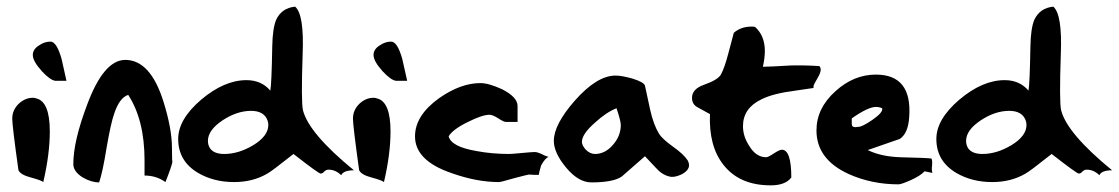

<svg xmlns="http://www.w3.org/2000/svg" viewBox="-20 -640 3345 574"><path d="M178.7 -398.4Q170.9 -398.4 148.4 -398.4Q147.5 -398.4 145.5 -398.4Q129.9 -400.4 105.5 -426.8Q78.1 -457 78.1 -475.6Q78.1 -493.2 97.7 -504.9Q113.3 -515.6 130.9 -515.6Q149.4 -515.6 164.1 -463.9Q170.9 -431.6 178.7 -398.4ZM128.9 -247.1Q128.9 -179.7 109.4 -95.7Q104.5 -100.6 72.3 -109.4Q42 -117.2 35.2 -130.9Q16.6 -263.7 16.6 -285.2Q16.6 -310.5 35.2 -329.1Q54.7 -347.7 78.1 -347.7Q84 -347.7 88.9 -345.7Q128.9 -335.9 128.9 -247.1Z M494.1 -197.3Q494.1 -146.5 496.1 -159.2Q494.1 -144.5 474.6 -95.7Q447.3 -115.2 412.1 -115.2Q412.1 -142.6 412.1 -161.1Q412.1 -281.2 363.3 -356.4Q336.9 -347.7 321.3 -299.8Q311.5 -272.5 298.8 -199.2Q287.1 -126 276.4 -94.7Q252.9 -94.7 227.5 -109.4Q199.2 -127 199.2 -149.4Q199.2 -217.8 240.2 -326.2Q290 -460.9 354.5 -460.9Q429.7 -460.9 468.8 -335.9Q494.1 -254.9 494.1 -197.3Z M1038.1 -130.9Q1006.8 -130.9 1000 -116.2Q983.4 -132.8 961.9 -132.8Q955.1 -132.8 949.2 -127Q944.3 -121.1 938.5 -121.1Q932.6 -121.1 857.4 -179.7Q791 -127 779.3 -121.1Q736.3 -95.7 679.7 -95.7Q619.1 -95.7 572.3 -123Q512.7 -158.2 512.7 -224.6Q512.7 -283.2 581.1 -341.8Q650.4 -400.4 716.8 -400.4Q761.7 -400.4 788.1 -369.1Q792 -388.7 793.9 -501Q794.9 -555.7 805.7 -581.1Q822.3 -616.2 862.3 -620.1Q889.6 -596.7 884.8 -478.5Q879.9 -335.9 885.7 -310.5Q903.3 -241.2 1038.1 -130.9ZM779.3 -281.2Q768.6 -308.6 730.5 -308.6Q688.5 -308.6 645.5 -280.3Q601.6 -251 601.6 -218.8Q601.6 -207 607.4 -197.3Q619.1 -179.7 650.4 -179.7Q693.4 -179.7 737.3 -206.1Q782.2 -233.4 782.2 -266.6Q782.2 -274.4 779.3 -281.2Z M1197.3 -398.4Q1189.5 -398.4 1167 -398.4Q1166 -398.4 1164.1 -398.4Q1148.4 -400.4 1124 -426.8Q1096.7 -457 1096.7 -475.6Q1096.7 -493.2 1116.2 -504.9Q1131.8 -515.6 1149.4 -515.6Q1168 -515.6 1182.6 -463.9Q1189.5 -431.6 1197.3 -398.4ZM1147.5 -247.1Q1147.5 -179.7 1127.9 -95.7Q1123 -100.6 1090.8 -109.4Q1060.5 -117.2 1053.7 -130.9Q1035.2 -263.7 1035.2 -285.2Q1035.2 -310.5 1053.7 -329.1Q1073.2 -347.7 1096.7 -347.7Q1102.5 -347.7 1107.4 -345.7Q1147.5 -335.9 1147.5 -247.1Z M1620.1 -170.9Q1610.4 -168 1597.7 -145.5Q1590.8 -122.1 1590.8 -117.2Q1589.8 -117.2 1579.1 -117.2Q1569.3 -118.2 1561.5 -118.2Q1558.6 -118.2 1517.6 -107.4Q1477.5 -95.7 1471.7 -95.7Q1405.3 -95.7 1331.1 -122.1Q1220.7 -159.2 1220.7 -232.4Q1220.7 -294.9 1293 -346.7Q1357.4 -391.6 1416 -391.6Q1441.4 -391.6 1481.4 -373Q1527.3 -349.6 1527.3 -323.2Q1527.3 -307.6 1527.3 -275.4Q1518.6 -275.4 1492.2 -275.4Q1486.3 -275.4 1469.7 -286.1Q1453.1 -296.9 1443.4 -296.9Q1421.9 -296.9 1378.9 -275.4Q1333 -252.9 1321.3 -232.4Q1329.1 -201.2 1404.3 -188.5Q1450.2 -179.7 1502.9 -179.7Q1508.8 -179.7 1540 -182.6Q1571.3 -185.5 1578.1 -185.5Q1585.9 -185.5 1596.7 -180.7Q1609.4 -173.8 1620.1 -170.9Z M1981.4 -112.3Q1959 -117.2 1939.5 -139.6Q1910.2 -170.9 1908.2 -172.9Q1874 -142.6 1838.9 -112.3Q1813.5 -94.7 1748 -94.7Q1709 -94.7 1671.9 -139.6Q1635.7 -183.6 1635.7 -218.8Q1635.7 -267.6 1698.2 -338.9Q1764.6 -414.1 1820.3 -414.1Q1837.9 -414.1 1870.1 -405.3Q1905.3 -394.5 1908.2 -383.8Q1916 -347.7 1923.8 -311.5Q1933.6 -267.6 1950.2 -240.2Q1959 -225.6 1991.2 -202.1Q2023.4 -179.7 2036.1 -160.2Q2040 -152.3 2040 -146.5Q2040 -129.9 2016.6 -118.2Q1995.1 -108.4 1981.4 -112.3ZM1835.9 -266.6Q1835.9 -278.3 1823.2 -316.4Q1793 -304.7 1758.8 -273.4Q1719.7 -239.3 1719.7 -215.8Q1719.7 -205.1 1731.4 -192.4Q1744.1 -179.7 1758.8 -179.7Q1789.1 -179.7 1812.5 -207Q1835.9 -233.4 1835.9 -266.6Z M2412.1 -377Q2399.4 -375 2358.4 -369.1Q2290 -360.4 2255.9 -342.8Q2201.2 -316.4 2201.2 -262.7Q2201.2 -232.4 2219.7 -204.1Q2240.2 -169.9 2270.5 -169.9Q2276.4 -169.9 2293.9 -181.6Q2310.5 -192.4 2317.4 -192.4Q2345.7 -192.4 2345.7 -109.4Q2328.1 -85.9 2284.2 -85.9Q2190.4 -85.9 2142.6 -147.5Q2098.6 -203.1 2102.5 -298.8Q2102.5 -298.8 2063.5 -320.3Q2048.8 -329.1 2048.8 -347.7Q2048.8 -374 2085 -386.7Q2127 -401.4 2135.7 -418Q2146.5 -438.5 2157.2 -479.5Q2172.9 -539.1 2173.8 -542Q2195.3 -560.5 2226.6 -560.5Q2232.4 -560.5 2237.3 -559.6Q2266.6 -533.2 2266.6 -487.3Q2266.6 -466.8 2260.7 -440.4Q2279.3 -440.4 2344.7 -444.3Q2386.7 -445.3 2429.7 -442.4Q2433.6 -437.5 2433.6 -431.6Q2433.6 -421.9 2422.9 -404.3Q2412.1 -386.7 2412.1 -381.8Q2412.1 -377 2412.1 -377Z M2764.6 -166Q2767.6 -161.1 2766.6 -146.5Q2764.6 -130.9 2767.6 -123Q2759.8 -125 2744.1 -127.9Q2731.4 -114.3 2703.1 -101.6Q2674.8 -88.9 2666 -88.9Q2586.9 -88.9 2518.6 -119.1Q2420.9 -163.1 2420.9 -250Q2420.9 -316.4 2477.5 -367.2Q2532.2 -417 2598.6 -417Q2707 -417 2698.2 -291Q2695.3 -241.2 2669.9 -224.6Q2622.1 -208 2574.2 -191.4Q2613.3 -171.9 2671.9 -169.9Q2753.9 -168 2764.6 -166ZM2617.2 -316.4Q2608.4 -320.3 2598.6 -320.3Q2575.2 -320.3 2526.4 -286.1Q2526.4 -277.3 2526.4 -269.5Q2526.4 -259.8 2537.1 -259.8Q2540 -259.8 2544.9 -260.7Q2556.6 -259.8 2588.9 -282.2Q2621.1 -304.7 2617.2 -316.4Z M3304.7 -130.9Q3273.4 -130.9 3266.6 -116.2Q3250 -132.8 3228.5 -132.8Q3221.7 -132.8 3215.8 -127Q3210.9 -121.1 3205.1 -121.1Q3199.2 -121.1 3124 -179.7Q3057.6 -127 3045.9 -121.1Q3002.9 -95.7 2946.3 -95.7Q2885.7 -95.7 2838.9 -123Q2779.3 -158.2 2779.3 -224.6Q2779.3 -283.2 2847.7 -341.8Q2917 -400.4 2983.4 -400.4Q3028.3 -400.4 3054.7 -369.1Q3058.6 -388.7 3060.5 -501Q3061.5 -555.7 3072.3 -581.1Q3088.9 -616.2 3128.9 -620.1Q3156.2 -596.7 3151.4 -478.5Q3146.5 -335.9 3152.3 -310.5Q3169.9 -241.2 3304.7 -130.9ZM3045.9 -281.2Q3035.2 -308.6 2997.1 -308.6Q2955.1 -308.6 2912.1 -280.3Q2868.2 -251 2868.2 -218.8Q2868.2 -207 2874 -197.3Q2885.7 -179.7 2917 -179.7Q2960 -179.7 3003.9 -206.1Q3048.8 -233.4 3048.8 -266.6Q3048.8 -274.4 3045.9 -281.2Z"/></svg>

Font: Lazy Dog
Style: Regular
Weight: 400
Version: July 2001 - Freeware